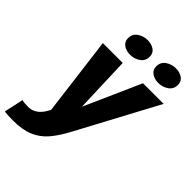

<svg xmlns="http://www.w3.org/2000/svg" viewBox="-343 -877 1237 1237"><g transform="rotate(45 275.5 -259.0)"><path d="M8 231.5Q-19 231.5 -42 230Q-65 228.5 -69 226.5L-40 94Q-34 97 -18.5 98.8Q-3 100.5 16.5 100.5Q50.5 100.5 77.8 81.2Q105 62 123.5 29L134.5 8.5L66 -531H247L260.5 -145.5L432 -531H620L325 20Q288.5 88.5 248.5 135.8Q208.5 183 151.8 207.2Q95 231.5 8 231.5ZM242.5 -601.5Q208 -601.5 183 -618.8Q158 -636 158 -668Q158 -707 188.5 -728Q219 -749 257.5 -749Q292 -749 317 -732Q342 -715 342 -682.5Q342 -643.5 311.5 -622.5Q281 -601.5 242.5 -601.5ZM499.5 -601.5Q465 -601.5 440 -618.8Q415 -636 415 -668Q415 -707 445.5 -728Q476 -749 514.5 -749Q549 -749 574 -732Q599 -715 599 -682.5Q599 -643.5 568.5 -622.5Q538 -601.5 499.5 -601.5Z"/></g></svg>

Font: Epilogue ExtraBold
Style: Italic
Weight: 800
Italic angle: -12°
Designer: Tyler Finck
Foundry: Etcetera Type Co
Version: Version 2.111; ttfautohint (v1.8.3)